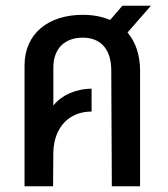

<svg xmlns="http://www.w3.org/2000/svg" viewBox="-20 -653 588 673"><path d="M66 -423V0H166L167 -121C170 -206 221 -262 301 -262V-342C245 -342 194 -318 167 -283V-416C167 -484 208 -521 270 -521C331 -521 369 -483 370 -409L372 0H471V-405C471 -461 455 -506 427 -539L509 -633H409L366 -583C338 -595 306 -601 270 -601C150 -601 66 -536 66 -423Z"/></svg>

Font: Vanilla Cream DemiBold
Style: Regular
Weight: 600
Designer: Jeremy Tribby, Jinavaṁso
Foundry: Tribby Type
Version: Version 1.422;Glyphs 3.1.2 (3151)